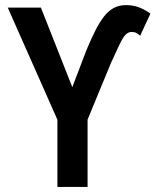

<svg xmlns="http://www.w3.org/2000/svg" viewBox="-20 -741 632 761"><path d="M229 -296.9 322.3 -541.5Q339.8 -583.5 356.2 -616.5Q372.6 -649.4 390.1 -672.9Q407.7 -696.3 429.2 -708.5Q450.7 -720.7 479 -720.7Q508.8 -720.7 532.2 -711.4Q555.7 -702.1 576.2 -687L535.6 -599.6Q527.3 -606.4 520.3 -610.4Q513.2 -614.3 502 -614.3Q490.2 -614.3 481 -606.4Q471.7 -598.6 463.4 -583.5Q455.1 -568.4 444.8 -545.4Q434.6 -522.5 419.9 -491.7L316.9 -242.2H250ZM142.1 -710.9 307.1 -293 282.2 -242.2H218.3L10.7 -710.9ZM327.1 -333V0H207.5V-333Z"/></svg>

Font: Roboto Condensed Medium
Style: Regular
Weight: 500
Designer: Christian Robertson
Foundry: Google
Version: Version 3.0